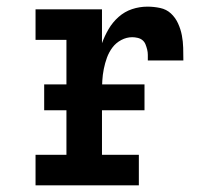

<svg xmlns="http://www.w3.org/2000/svg" viewBox="-20 -558 640 578"><path d="M87 0V-92H180V-438H87V-530H287V-428Q295 -450 307 -470.5Q319 -491 337 -507Q355 -523 377.5 -530.5Q400 -538 424 -538Q443 -538 462 -534Q481 -530 494.5 -517.5Q508 -505 516 -487.5Q524 -470 527.5 -451.5Q531 -433 531.5 -414Q532 -395 532 -376H425Q425 -385 425 -393Q425 -401 423 -409Q421 -417 418 -424.5Q415 -432 409 -437Q403 -442 394.5 -444Q386 -446 378 -446Q361 -446 345 -437.5Q329 -429 318.5 -415Q308 -401 302 -384.5Q296 -368 292.5 -350.5Q289 -333 288 -315.5Q287 -298 287 -281V-92H398V0ZM113 -226V-304H415V-226Z"/></svg>

Font: Iosevka Slab Semibold Extended
Style: Regular
Weight: 600
Width: 7
Monospace: yes
Designer: Belleve Invis
Foundry: Belleve Invis
Version: Version 11.1.0; ttfautohint (v1.8.3)